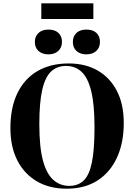

<svg xmlns="http://www.w3.org/2000/svg" viewBox="-20 -1128 812 1162"><path d="M383 14Q279 14 202.5 -31Q126 -76 84.5 -158Q43 -240 43 -352Q43 -478 86 -565.5Q129 -653 208 -698.5Q287 -744 396 -744Q496 -744 570.5 -701.5Q645 -659 687 -578.5Q729 -498 729 -383Q729 -264 688 -174.5Q647 -85 570 -35.5Q493 14 383 14ZM399 -3Q452 -3 486 -35Q520 -67 536 -144.5Q552 -222 552 -358Q552 -495 532 -576.5Q512 -658 473.5 -693.5Q435 -729 379 -729Q326 -729 290 -696Q254 -663 236 -586Q218 -509 218 -376Q218 -238 240 -156.5Q262 -75 303 -39Q344 -3 399 -3ZM503 -799Q466 -799 443.5 -819Q421 -839 421 -874Q421 -908 442.5 -928.5Q464 -949 503 -949Q542 -949 563.5 -929Q585 -909 585 -874Q585 -840 562.5 -819.5Q540 -799 503 -799ZM273 -799Q236 -799 213.5 -819Q191 -839 191 -874Q191 -908 213 -928.5Q235 -949 273 -949Q312 -949 333.5 -929Q355 -909 355 -874Q355 -840 332.5 -819.5Q310 -799 273 -799ZM230 -1013V-1108H545V-1013Z"/></svg>

Font: Literata 72pt
Style: Bold
Weight: 700
Designer: Latin by Veronika Burian and Jose Scaglione. Greek by Irene Vlachou. Cyrillic by Vera Evstafieva.
Foundry: TypeTogether
Version: Version 3.002